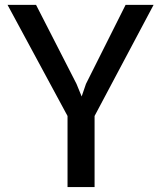

<svg xmlns="http://www.w3.org/2000/svg" viewBox="-20 -763 657 783"><path d="M365.7 -290V0H255.4V-290L10.7 -743.2H127L292 -420.9L313 -369.6L330.6 -420.9L492.2 -743.2H606.4Z"/></svg>

Font: Merriweather Sans
Style: Regular
Weight: 400
Designer: Eben Sorkin
Foundry: Eben Sorkin
Version: Version 1.006; ttfautohint (v1.4.1) -l 6 -r 50 -G 0 -x 11 -H